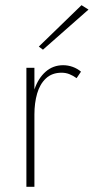

<svg xmlns="http://www.w3.org/2000/svg" viewBox="-20 -722 362 742"><path d="M113 -460H82V0H113ZM276 -420 293 -445Q279 -457 261 -463.5Q243 -470 224 -470Q185 -470 156.5 -445Q128 -420 113.5 -377.5Q99 -335 99 -280H113Q113 -324 123.5 -360.5Q134 -397 157.5 -419Q181 -441 218 -441Q234 -441 248 -435.5Q262 -430 276 -420ZM322 -685 295 -702 130 -542 146 -530Z"/></svg>

Font: Jost ExtraLight
Style: Regular
Weight: 250
Version: Version 3.710